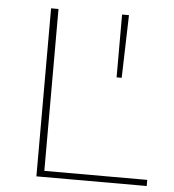

<svg xmlns="http://www.w3.org/2000/svg" viewBox="-49 -704 679 749"><g transform="rotate(5 290.5 -329.0)"><path d="M553 -24V0H121V-658H150V-24ZM419 -412H399V-658H426Z"/></g></svg>

Font: Ysabeau Infant Extralight
Style: Regular
Weight: 200
Designer: Christian Thalmann (Catharsis Fonts)
Version: Version 0.003